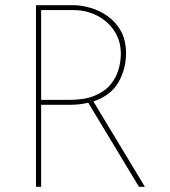

<svg xmlns="http://www.w3.org/2000/svg" viewBox="-20 -722 657 742"><path d="M263 -702Q293 -702 328.5 -692Q364 -682 395.5 -660Q427 -638 447 -602.5Q467 -567 467 -515Q467 -456 438 -404.5Q409 -353 341 -330L540 0H517L321 -325Q289 -317 250 -317H139V0H119V-702ZM247 -336Q307 -336 345.5 -352Q384 -368 406 -394Q428 -420 437.5 -451.5Q447 -483 447 -514Q447 -564 422 -602Q397 -640 355.5 -661.5Q314 -683 264 -683H139V-336Z"/></svg>

Font: Synthetic Thin
Style: Regular
Weight: 100
Designer: Santiago Orozco
Foundry: Typemade
Version: Version 2.000; ttfautohint (v1.8.4.7-5d5b)